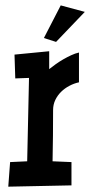

<svg xmlns="http://www.w3.org/2000/svg" viewBox="-20 -701 340 724"><path d="M277.8 -390.6Q259.3 -386.7 241.7 -377.4Q224.1 -368.2 210.4 -354.7Q196.8 -341.3 188.5 -324Q180.2 -306.6 180.2 -286.1Q180.2 -237.3 179.7 -189.5Q179.2 -141.6 178.2 -92.8L249.5 -89.8V-2L11.2 2.9L18.1 -89.8L82.5 -92.8L89.4 -407.2L37.6 -405.3L34.7 -495.1L165.5 -507.8V-440.4Q175.8 -448.7 189.5 -458.5Q203.1 -468.3 218.3 -477.1Q233.4 -485.8 248.8 -492.9Q264.2 -500 277.8 -502.9ZM299.8 -656.2 191.4 -543 145.5 -557.6 209 -680.7Z"/></svg>

Font: Maiden Orange
Style: Regular
Weight: 400
Designer: Astigmatic (AOETI)
Foundry: Astigmatic (AOETI)
Version: Version 1.001